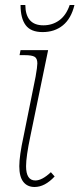

<svg xmlns="http://www.w3.org/2000/svg" viewBox="-20 -736 317 766"><path d="M57 -73Q57 -114 74 -192L122 -430Q129 -470 129 -483Q129 -503 118 -509.5Q107 -516 78 -516H58L62 -536H172L101 -192Q84 -111 84 -73Q84 -16 121 -16Q148 -16 183 -49L198 -32Q159 10 118 10Q89 10 73 -10.5Q57 -31 57 -73ZM62 -716H81Q82 -635 153 -635Q189 -635 216.5 -655Q244 -675 258 -716H277Q264 -662 231 -635Q198 -608 150 -608Q103 -608 82.5 -635.5Q62 -663 62 -716Z"/></svg>

Font: Noto Serif NarrowThin
Style: Italic
Weight: 250
Width: 4
Italic angle: -12°
Designer: Monotype Design Team
Foundry: Monotype Imaging Inc.
Version: Version 1.001